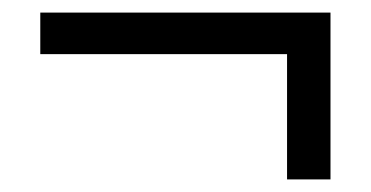

<svg xmlns="http://www.w3.org/2000/svg" viewBox="-20 -442 589 305"><path d="M436 -157V-356H44V-422H505V-157Z"/></svg>

Font: Nunito Sans 10pt SemiCondensed Medium
Style: Regular
Weight: 500
Width: 4
Designer: Vernon Adams
Foundry: Vernon Adams
Version: Version 3.101;gftools[0.9.27]